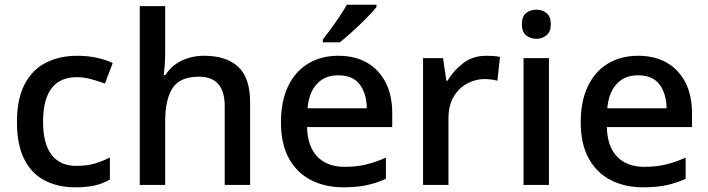

<svg xmlns="http://www.w3.org/2000/svg" viewBox="-20 -786 3009 816"><path d="M300 10Q226 10 170 -19Q114 -48 83 -109.5Q52 -171 52 -267Q52 -366 85 -428.5Q118 -491 176 -520Q234 -549 308 -549Q354 -549 393.5 -540Q433 -531 459 -518L426 -431Q399 -441 367.5 -449.5Q336 -458 307 -458Q163 -458 163 -268Q163 -176 199 -128.5Q235 -81 304 -81Q349 -81 383 -91Q417 -101 447 -117V-23Q418 -6 384 2Q350 10 300 10Z M682 -560Q682 -534 680 -508Q678 -482 676 -467H683Q709 -508 752.5 -528.5Q796 -549 847 -549Q942 -549 992.5 -502Q1043 -455 1043 -351V0H935V-335Q935 -460 826 -460Q744 -460 713 -411Q682 -362 682 -270V0H574V-760H682Z M1418 -549Q1489 -549 1540 -519.5Q1591 -490 1619 -435.5Q1647 -381 1647 -305V-246H1285Q1287 -164 1328.5 -120.5Q1370 -77 1444 -77Q1496 -77 1536.5 -87Q1577 -97 1620 -116V-26Q1580 -8 1538.5 1Q1497 10 1439 10Q1361 10 1301 -21Q1241 -52 1207.5 -113.5Q1174 -175 1174 -266Q1174 -356 1204.5 -419.5Q1235 -483 1290 -516Q1345 -549 1418 -549ZM1417 -466Q1361 -466 1327 -429.5Q1293 -393 1287 -326H1539Q1538 -388 1509 -427Q1480 -466 1417 -466ZM1580 -756Q1569 -742 1550 -722Q1531 -702 1508.5 -680.5Q1486 -659 1464 -639.5Q1442 -620 1424 -606H1352V-618Q1367 -637 1386 -663Q1405 -689 1423.5 -716.5Q1442 -744 1454 -766H1580Z M2046 -549Q2060 -549 2076.5 -548Q2093 -547 2105 -544L2094 -443Q2083 -446 2068 -448Q2053 -450 2040 -450Q2000 -450 1964.5 -430.5Q1929 -411 1907.5 -374Q1886 -337 1886 -283V0H1778V-539H1863L1877 -443H1882Q1908 -487 1949 -518Q1990 -549 2046 -549Z M2313 -539V0H2205V-539ZM2260 -745Q2284 -745 2302.5 -730.5Q2321 -716 2321 -683Q2321 -651 2302.5 -636Q2284 -621 2260 -621Q2234 -621 2216 -636Q2198 -651 2198 -683Q2198 -716 2216 -730.5Q2234 -745 2260 -745Z M2692 -549Q2763 -549 2814 -519.5Q2865 -490 2893 -435.5Q2921 -381 2921 -305V-246H2559Q2561 -164 2602.5 -120.5Q2644 -77 2718 -77Q2770 -77 2810.5 -87Q2851 -97 2894 -116V-26Q2854 -8 2812.5 1Q2771 10 2713 10Q2635 10 2575 -21Q2515 -52 2481.5 -113.5Q2448 -175 2448 -266Q2448 -356 2478.5 -419.5Q2509 -483 2564 -516Q2619 -549 2692 -549ZM2691 -466Q2635 -466 2601 -429.5Q2567 -393 2561 -326H2813Q2812 -388 2783 -427Q2754 -466 2691 -466Z"/></svg>

Font: Noto Sans Nag Mundari Medium
Style: Regular
Weight: 500
Version: Version 1.000